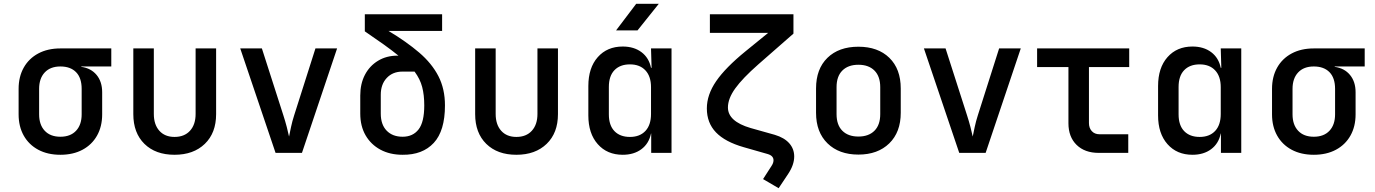

<svg xmlns="http://www.w3.org/2000/svg" viewBox="-20 -805 7240 1011"><path d="M298 10Q231 10 181.5 -16.5Q132 -43 105 -91Q78 -139 78 -203V-337Q78 -401 105 -449Q132 -497 181.5 -523.5Q231 -550 298 -550H566V-455H408V-453Q459 -446 488.5 -410.5Q518 -375 518 -319V-203Q518 -139 491 -91Q464 -43 414.5 -16.5Q365 10 298 10ZM298 -85Q351 -85 380.5 -116.5Q410 -148 410 -203V-337Q410 -395 380.5 -425Q351 -455 298 -455Q245 -455 215.5 -423.5Q186 -392 186 -337V-203Q186 -148 215.5 -116.5Q245 -85 298 -85Z M899 10Q799 10 740.5 -47.5Q682 -105 682 -204V-550H790V-205Q790 -149 819 -116.5Q848 -84 899 -84Q951 -84 980.5 -116.5Q1010 -149 1010 -205V-550H1118V-204Q1118 -105 1058.5 -47.5Q999 10 899 10Z M1431 0 1245 -550H1359L1472 -198Q1482 -167 1490 -136.5Q1498 -106 1502 -86Q1506 -106 1512.5 -136.5Q1519 -167 1529 -198L1641 -550H1755L1570 0Z M2100 10Q2033 10 1983 -17Q1933 -44 1905 -92.5Q1877 -141 1877 -207V-302Q1877 -364 1901.5 -411Q1926 -458 1970.5 -485Q2015 -512 2073 -512H2078Q2045 -539 2001 -570.5Q1957 -602 1901 -640V-730H2308V-642H2026Q2121 -585 2187.5 -528Q2254 -471 2288.5 -404Q2323 -337 2323 -250Q2323 -116 2264 -52.5Q2205 11 2100 10ZM2100 -85Q2154 -85 2184 -123.5Q2214 -162 2214 -250Q2214 -305 2203 -347Q2192 -389 2163 -428H2099Q2048 -428 2016.5 -394.5Q1985 -361 1985 -306V-207Q1985 -149 2016 -117Q2047 -85 2100 -85Z M2699 10Q2599 10 2540.5 -47.5Q2482 -105 2482 -204V-550H2590V-205Q2590 -149 2619 -116.5Q2648 -84 2699 -84Q2751 -84 2780.5 -116.5Q2810 -149 2810 -205V-550H2918V-204Q2918 -105 2858.5 -47.5Q2799 10 2699 10Z M3224 -645 3330 -785H3449L3337 -645ZM3259 10Q3177 10 3127.5 -46Q3078 -102 3078 -197V-352Q3078 -448 3127.5 -504Q3177 -560 3259 -560Q3318 -560 3357.5 -530.5Q3397 -501 3408 -448H3411L3408 -550H3516V0H3409V-102H3408Q3397 -49 3357.5 -19.5Q3318 10 3259 10ZM3297 -84Q3349 -84 3378.5 -115.5Q3408 -147 3408 -205V-346Q3408 -403 3378.5 -434.5Q3349 -466 3297 -466Q3245 -466 3215.5 -435.5Q3186 -405 3186 -347V-203Q3186 -145 3215.5 -114.5Q3245 -84 3297 -84Z M4080 186 3998 138 4043 68Q4053 53 4053 39Q4053 15 4022 6L3896 -30Q3798 -58 3750 -108Q3702 -158 3702 -234Q3702 -306 3751 -377.5Q3800 -449 3907 -536L4025 -632H3718V-730H4158V-628L3973 -466Q3890 -393 3851.5 -339.5Q3813 -286 3813 -239Q3813 -166 3932 -131L4060 -95Q4110 -80 4136 -50.5Q4162 -21 4162 19Q4162 63 4130 111Z M4500 9Q4398 9 4337.5 -50Q4277 -109 4277 -211V-339Q4277 -442 4337 -500.5Q4397 -559 4500 -559Q4603 -559 4663 -500.5Q4723 -442 4723 -339V-211Q4723 -109 4662.5 -50Q4602 9 4500 9ZM4500 -86Q4554 -86 4584.5 -116.5Q4615 -147 4615 -204V-346Q4615 -403 4584.5 -433.5Q4554 -464 4500 -464Q4446 -464 4415.5 -433.5Q4385 -403 4385 -346V-204Q4385 -147 4415.5 -116.5Q4446 -86 4500 -86Z M5031 0 4845 -550H4959L5072 -198Q5082 -167 5090 -136.5Q5098 -106 5102 -86Q5106 -106 5112.5 -136.5Q5119 -167 5129 -198L5241 -550H5355L5170 0Z M5765 0Q5692 0 5649 -42Q5606 -84 5606 -156V-452H5441V-550H5926V-452H5714V-157Q5714 -131 5729 -114.5Q5744 -98 5770 -98H5921V0Z M6259 10Q6177 10 6127.5 -46Q6078 -102 6078 -197V-352Q6078 -448 6127.5 -504Q6177 -560 6259 -560Q6318 -560 6357.5 -530.5Q6397 -501 6408 -448H6411L6408 -550H6516V0H6409V-102H6408Q6397 -49 6357.5 -19.5Q6318 10 6259 10ZM6297 -84Q6349 -84 6378.5 -115.5Q6408 -147 6408 -205V-346Q6408 -403 6378.5 -434.5Q6349 -466 6297 -466Q6245 -466 6215.5 -435.5Q6186 -405 6186 -347V-203Q6186 -145 6215.5 -114.5Q6245 -84 6297 -84Z M6898 10Q6831 10 6781.5 -16.5Q6732 -43 6705 -91Q6678 -139 6678 -203V-337Q6678 -401 6705 -449Q6732 -497 6781.5 -523.5Q6831 -550 6898 -550H7166V-455H7008V-453Q7059 -446 7088.5 -410.5Q7118 -375 7118 -319V-203Q7118 -139 7091 -91Q7064 -43 7014.5 -16.5Q6965 10 6898 10ZM6898 -85Q6951 -85 6980.5 -116.5Q7010 -148 7010 -203V-337Q7010 -395 6980.5 -425Q6951 -455 6898 -455Q6845 -455 6815.5 -423.5Q6786 -392 6786 -337V-203Q6786 -148 6815.5 -116.5Q6845 -85 6898 -85Z"/></svg>

Font: JetBrains Mono NL SemiBold
Style: Regular
Weight: 600
Designer: Philipp Nurullin, Konstantin Bulenkov
Foundry: JetBrains
Version: Version 2.304; ttfautohint (v1.8.4.7-5d5b)